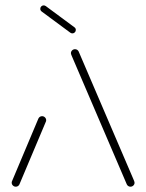

<svg xmlns="http://www.w3.org/2000/svg" viewBox="-20 -704 551 724"><path d="M39.6 0Q33.3 0 28.7 -4.4Q24.1 -8.9 24.1 -15.2Q24.1 -18.9 25.6 -21.5L124.8 -257Q126.7 -261.1 130.4 -263.5Q134.1 -265.9 138.5 -265.9Q144.8 -265.9 149.4 -261.5Q154.1 -257 154.1 -250.7Q154.1 -247 152.6 -244.4L53.3 -8.9Q51.5 -4.8 47.8 -2.4Q44.1 0 39.6 0ZM487.4 -15.2Q487.4 -8.9 482.8 -4.4Q478.1 0 471.9 0Q467.4 0 463.7 -2.4Q460 -4.8 458.1 -8.9L252.2 -489.3Q247.4 -499.6 247.4 -503.3Q247.4 -509.6 252 -514.1Q256.7 -518.5 263 -518.5Q267.4 -518.5 271.1 -516.1Q274.8 -513.7 276.7 -509.6L482.6 -29.3Q487.4 -18.9 487.4 -15.2ZM131.9 -670.7Q131.9 -676.3 135.7 -680Q139.6 -683.7 144.8 -683.7Q148.5 -683.7 152.6 -681.1L260.7 -601.1Q265.9 -597.4 265.9 -591.1Q265.9 -585.6 262 -581.9Q258.1 -578.1 253 -578.1Q248.9 -578.1 245.2 -580.7L137 -660.7Q131.9 -664.8 131.9 -670.7Z"/></svg>

Font: 26F Galaxy Sans Ultra Light
Style: Regular
Weight: 200
Designer: C₂₉H₂₅N₃O₅
Version: Version 1.100